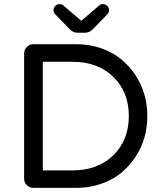

<svg xmlns="http://www.w3.org/2000/svg" viewBox="-20 -913 790 933"><path d="M695.8 -349.1Q696.3 -296.9 682.1 -246.1Q668 -195.3 638.2 -150.4Q608.4 -105.5 566.9 -71.5Q525.4 -37.6 467.3 -18.3Q409.2 1 342.8 0H142.1Q123.5 0 110.4 -13.2Q97.2 -26.4 97.2 -44.9V-651.9Q97.2 -670.9 110.4 -684.6Q123.5 -698.2 142.1 -698.2H342.8Q409.2 -699.2 467.3 -679.9Q525.4 -660.6 566.9 -626.7Q608.4 -592.8 638.2 -547.9Q668 -502.9 682.1 -452.1Q696.3 -401.4 695.8 -349.1ZM332 -612.8H188V-85H332Q455.1 -85 530.5 -158.4Q606 -231.9 606 -349.1Q606 -466.3 530.5 -539.6Q455.1 -612.8 332 -612.8ZM502 -844.2 434.1 -773.9Q415.5 -753.9 394 -753.9H356Q334.5 -753.9 315.9 -773.9L248 -844.2Q240.2 -852.1 240.2 -862.8Q239.3 -874.5 248.3 -883.8Q257.3 -893.1 270 -893.1Q281.2 -893.1 288.1 -886.2L375 -812L461.9 -886.2Q468.8 -893.1 480 -893.1Q492.7 -893.1 501.7 -883.8Q510.7 -874.5 509.8 -862.8Q509.8 -852.1 502 -844.2Z"/></svg>

Font: Aka-Acid-Varela
Style: Regular
Weight: 400
Designer: Joe Prince, Avraham Cornfeld, Cyberella
Foundry: Joe Prince, Avraham Cornfeld, Cyberella
Version: Version 2.000; ttfautohint (v1.5.33-1714) -l 8 -r 50 -G 200 